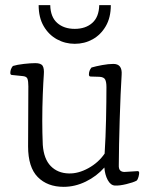

<svg xmlns="http://www.w3.org/2000/svg" viewBox="-20 -790 580 745"><path d="M227 -65Q164 -65 126.5 -103Q89 -141 89 -222L90 -455Q90 -475 86.5 -484.5Q83 -494 66 -495L27 -499Q20 -499 20 -507Q20 -522 30 -534Q46 -539 72.5 -542Q99 -545 117 -545Q139 -545 145.5 -534.5Q152 -524 150 -500Q148 -473 146 -423.5Q144 -374 144 -321Q144 -298 144.5 -274.5Q145 -251 146 -228Q150 -173 177 -145.5Q204 -118 247 -117Q284 -116 323 -137.5Q362 -159 386 -194Q390 -257 391.5 -327Q393 -397 393 -452Q393 -472 388 -481.5Q383 -491 366 -492L332 -493Q325 -493 325 -501Q325 -516 335 -528Q352 -533 376.5 -537.5Q401 -542 420 -542Q455 -542 452 -500Q450 -469 448 -423.5Q446 -378 444.5 -327Q443 -276 442 -229.5Q441 -183 441 -151Q440 -134 447 -128Q454 -122 466 -123L514 -126Q520 -126 520 -119Q520 -114 517.5 -104Q515 -94 510 -89Q497 -82 470 -75.5Q443 -69 426 -70Q409 -71 398 -91.5Q387 -112 385 -140Q355 -106 313 -85.5Q271 -65 227 -65ZM130 -770H175Q176 -724 202 -701Q228 -678 270 -678Q312 -678 338 -701Q364 -724 365 -770H410Q410 -722 390.5 -688.5Q371 -655 339.5 -637.5Q308 -620 270 -620Q233 -620 201 -637.5Q169 -655 149.5 -688.5Q130 -722 130 -770Z"/></svg>

Font: Gowun Batang
Style: Regular
Weight: 400
Designer: Yanghee Ryu
Foundry: Yanghee Ryu
Version: Version 2.000